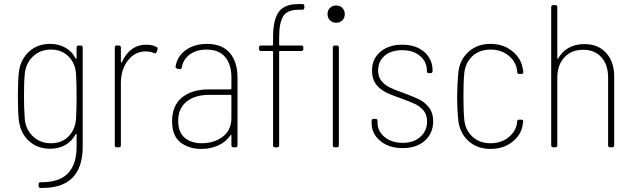

<svg xmlns="http://www.w3.org/2000/svg" viewBox="-20 -725 3121 945"><path d="M367 -501H377Q387 -501 387 -491V-2Q387 99 336 150.5Q285 202 180 200Q170 200 170 190V182Q170 172 180 172Q271 173 314 128.5Q357 84 357 -3V-63Q357 -66 355 -66.5Q353 -67 352 -64Q334 -30 302 -11.5Q270 7 227 7Q164 7 122.5 -31Q81 -69 73 -131Q68 -171 68 -250Q68 -329 73 -371Q81 -432 122.5 -470.5Q164 -509 227 -509Q269 -509 301.5 -490.5Q334 -472 352 -438Q353 -435 355 -435.5Q357 -436 357 -439V-491Q357 -501 367 -501ZM357 -250Q357 -320 354 -363Q350 -415 316.5 -448Q283 -481 231 -481Q178 -481 143 -448Q108 -415 102 -363Q98 -326 98 -251Q98 -190 102 -138Q107 -87 142.5 -53.5Q178 -20 231 -20Q284 -20 317 -53.5Q350 -87 354 -138Q357 -180 357 -250Z M750 -494Q754 -493 755.5 -489Q757 -485 755 -481L751 -469Q748 -459 738 -464Q720 -472 695 -472Q643 -471 609 -426.5Q575 -382 575 -317V-10Q575 0 565 0H555Q545 0 545 -10V-491Q545 -501 555 -501H565Q575 -501 575 -491V-420Q575 -417 576.5 -417Q578 -417 580 -419Q598 -460 628.5 -482.5Q659 -505 700 -505Q730 -505 750 -494Z M1149 -343V-10Q1149 0 1139 0H1129Q1119 0 1119 -10V-58Q1119 -61 1117 -61.5Q1115 -62 1114 -59Q1092 -26 1054 -9Q1016 8 970 8Q910 8 868.5 -24Q827 -56 827 -129Q827 -205 875.5 -245Q924 -285 1008 -285H1115Q1119 -285 1119 -289V-345Q1119 -407 1088.5 -444Q1058 -481 996 -481Q948 -481 915 -457.5Q882 -434 875 -394Q873 -383 864 -385L853 -387Q843 -389 844 -397Q852 -448 894.5 -478.5Q937 -509 998 -509Q1073 -509 1111 -464.5Q1149 -420 1149 -343ZM1119 -145V-254Q1119 -258 1115 -258H1009Q940 -258 898.5 -225Q857 -192 857 -130Q857 -74 889 -47Q921 -20 973 -20Q1033 -20 1076 -52Q1119 -84 1119 -145Z M1354 -543V-505Q1354 -501 1358 -501H1463Q1473 -501 1473 -491V-484Q1473 -474 1463 -474H1358Q1354 -474 1354 -470V-10Q1354 0 1344 0H1334Q1324 0 1324 -10V-470Q1324 -474 1320 -474H1265Q1255 -474 1255 -484V-491Q1255 -501 1265 -501H1320Q1324 -501 1324 -505V-544Q1324 -626 1351.5 -665.5Q1379 -705 1449 -705H1468Q1478 -705 1478 -695V-687Q1478 -677 1467 -677H1450Q1393 -677 1373.5 -644.5Q1354 -612 1354 -543ZM1592 -656Q1592 -674 1604 -686Q1616 -698 1634 -698Q1653 -698 1665 -686Q1677 -674 1677 -656Q1677 -637 1665 -625Q1653 -613 1634 -613Q1616 -613 1604 -625Q1592 -637 1592 -656ZM1618 -10V-491Q1618 -501 1628 -501H1638Q1648 -501 1648 -491V-10Q1648 0 1638 0H1628Q1618 0 1618 -10Z M1809 -120V-130Q1809 -140 1819 -140H1828Q1838 -140 1838 -130V-121Q1838 -80 1872.5 -51Q1907 -22 1962 -22Q2016 -22 2049 -51.5Q2082 -81 2082 -127Q2082 -160 2065 -180.5Q2048 -201 2024 -212.5Q2000 -224 1953 -241Q1906 -257 1877.5 -271.5Q1849 -286 1830 -311.5Q1811 -337 1811 -377Q1811 -435 1852 -470Q1893 -505 1960 -505Q2027 -505 2068 -469.5Q2109 -434 2109 -378V-375Q2109 -365 2099 -365H2091Q2081 -365 2081 -375V-378Q2081 -421 2047.5 -449.5Q2014 -478 1959 -478Q1905 -478 1873 -450.5Q1841 -423 1841 -378Q1841 -348 1856.5 -328Q1872 -308 1896.5 -295.5Q1921 -283 1962 -269Q2013 -250 2041.5 -236.5Q2070 -223 2091 -196.5Q2112 -170 2112 -128Q2112 -69 2071 -32.5Q2030 4 1962 4Q1894 4 1851.5 -31.5Q1809 -67 1809 -120Z M2236 -130Q2230 -184 2230 -251Q2230 -301 2236 -371Q2244 -433 2287 -471Q2330 -509 2394 -509Q2457 -509 2501 -473.5Q2545 -438 2553 -387Q2553 -384 2554 -383Q2554 -379 2556 -371Q2556 -361 2546 -361H2537Q2526 -361 2526 -369Q2526 -376 2525 -378Q2520 -421 2483.5 -451Q2447 -481 2394 -481Q2340 -481 2305 -448.5Q2270 -416 2265 -363Q2261 -324 2261 -251Q2261 -176 2265 -137Q2270 -85 2305 -52.5Q2340 -20 2394 -20Q2448 -20 2484.5 -50.5Q2521 -81 2525 -123V-127Q2526 -136 2536 -136H2546Q2551 -136 2553.5 -133Q2556 -130 2555 -125Q2554 -123 2554 -118Q2553 -117 2553 -114Q2547 -63 2502.5 -27.5Q2458 8 2394 8Q2330 8 2287 -30Q2244 -68 2236 -130Z M3003 -348V-10Q3003 0 2993 0H2983Q2973 0 2973 -10V-344Q2973 -406 2940 -443Q2907 -480 2851 -480Q2792 -480 2757.5 -442.5Q2723 -405 2723 -341V-10Q2723 0 2713 0H2703Q2693 0 2693 -10V-690Q2693 -700 2703 -700H2713Q2723 -700 2723 -690V-439Q2723 -436 2724.5 -435.5Q2726 -435 2727 -437Q2746 -471 2779 -489.5Q2812 -508 2856 -508Q2924 -508 2963.5 -464.5Q3003 -421 3003 -348Z"/></svg>

Font: Barlow Semi Condensed Thin
Style: Regular
Weight: 250
Width: 4
Designer: Jeremy Tribby
Foundry: Tribby Type
Version: Version 1.408